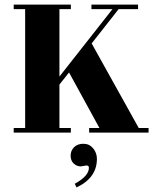

<svg xmlns="http://www.w3.org/2000/svg" viewBox="-20 -580 680 840"><path d="M630 -20V0H370V-20H415L282 -263L240 -210V-20H290V0H40V-20H90V-540H40V-560H290V-540H240V-245L472 -540H380V-560H584V-540H499L381 -390L587 -20ZM358 144 334 148Q316 148 302.5 135.5Q289 123 289 101Q289 79 304 64Q319 49 345 49Q371 49 387.5 69Q404 89 404 115Q404 198 315 240L307 224Q369 190 369 154Q369 144 358 144Z"/></svg>

Font: Rozha One
Style: Regular
Weight: 400
Designer: Tim Donaldson, Indian Type Foundry
Foundry: Indian Type Foundry
Version: Version 1.300;PS 1.0;hotconv 1.0.78;makeotf.lib2.5.61930; tt